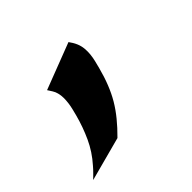

<svg xmlns="http://www.w3.org/2000/svg" viewBox="-83 -207 460 460"><g transform="rotate(-45 147.0 23.0)"><path d="M191.7 -115Q195.1 -110.1 197.8 -105.8Q200.4 -101.6 202.9 -95.9Q206.8 -86.7 207.8 -77Q208.7 -67.4 207.8 -57.5Q206.8 -47.6 204.5 -38Q202.1 -28.3 199.7 -19Q193.4 5.1 185.5 24.9Q177.7 44.7 167.4 62.3Q157 79.8 143.4 96.4Q129.9 113 112.1 130.6L-0.2 160.6Q3.4 157.2 6.3 154.3Q9.3 151.4 12.2 148.4Q15.1 145.5 17.9 142.5Q20.8 139.4 23.9 135.7Q45.7 111.3 59 82.4Q72.3 53.5 80.6 22.2Q82.8 13.9 84.8 5.5Q86.9 -2.9 88 -11.5Q89.1 -20 89.1 -28.4Q89.1 -36.9 86.9 -45.4Q85.2 -52.2 81.4 -58.2Q77.6 -64.2 74 -69.8Z"/></g></svg>

Font: Autopia
Style: Bold
Weight: 700
Designer: Antoine Gelgon
Foundry: Antoine Gelgon
Version: 001.000